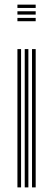

<svg xmlns="http://www.w3.org/2000/svg" viewBox="-20 -813 230 833"><path d="M55.6 -778.5V-792.9H134.8V-778.5ZM55.6 -720.9V-735.3H134.8V-720.9ZM55.6 -749.7V-764.1H134.8V-749.7ZM118.9 0V-600H134.8V0ZM55.6 0V-600H71.4V0ZM87.3 0V-600H103.1V0Z"/></svg>

Font: Big Shoulders Inline Text Thin
Style: Regular
Weight: 100
Designer: Patric King
Foundry: XO Type Co
Version: Version 2.002